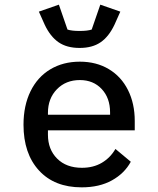

<svg xmlns="http://www.w3.org/2000/svg" viewBox="-20 -793 680 825"><path d="M81 -257Q81 -339 111 -400.5Q141 -462 196 -495Q251 -528 323 -528Q394 -528 447.5 -496Q501 -464 530 -406Q559 -348 559 -273V-233H186V-214Q186 -151 225.5 -111.5Q265 -72 332 -72Q381 -72 417.5 -93.5Q454 -115 476 -153L542 -98Q515 -48 461 -18Q407 12 331 12Q214 12 147.5 -60.5Q81 -133 81 -257ZM453 -300V-310Q453 -372 417 -410.5Q381 -449 323 -449Q263 -449 224.5 -409.5Q186 -370 186 -308V-300ZM172 -687 147 -743 233 -773 270 -666Q288 -660 322 -660Q356 -660 374 -666L411 -773L497 -743L472 -687Q448 -636 412.5 -611.5Q377 -587 322 -587Q267 -587 231.5 -611.5Q196 -636 172 -687Z"/></svg>

Font: Writer Medium
Style: Regular
Weight: 500
Monospace: yes
Designer: Mike Abbink, Paul van der Laan, Pieter van Rosmalen
Foundry: Bold Monday
Version: Version 2.001 2020